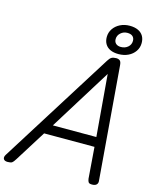

<svg xmlns="http://www.w3.org/2000/svg" viewBox="-222 -1410 1234 1539"><g transform="rotate(15 395.0 -640.0)"><path d="M-6 14Q-32 14 -40 -1Q-48 -16 -34 -38L554 -975Q568 -998 582 -1006.5Q596 -1015 621 -1015Q640 -1015 651.5 -1005.5Q663 -996 665 -965L741 -31Q744 -11 732.5 1.5Q721 14 695 14Q673 14 666 5.5Q659 -3 656 -23L636 -283H218L57 -26Q41 0 30.5 7Q20 14 -6 14ZM269 -363H630L587 -875ZM628 -1051Q588 -1051 560 -1064Q532 -1077 517.5 -1101.5Q503 -1126 503 -1159Q503 -1197 523.5 -1227.5Q544 -1258 579.5 -1276Q615 -1294 659 -1294Q700 -1294 728.5 -1280.5Q757 -1267 771.5 -1242.5Q786 -1218 786 -1184Q786 -1146 765 -1115.5Q744 -1085 708.5 -1068Q673 -1051 628 -1051ZM632 -1111Q667 -1111 690.5 -1131.5Q714 -1152 714 -1183Q714 -1207 699 -1220.5Q684 -1234 655 -1234Q623 -1234 599.5 -1213Q576 -1192 576 -1162Q576 -1138 591 -1124.5Q606 -1111 632 -1111Z"/></g></svg>

Font: Playwrite AU QLD
Style: Regular
Weight: 400
Designer: Veronika Burian, José Scaglione
Foundry: TypeTogether
Version: Version 1.002